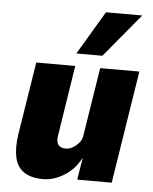

<svg xmlns="http://www.w3.org/2000/svg" viewBox="-54 -802 684 859"><g transform="rotate(5 288.0 -373.0)"><path d="M172 11Q117 11 85 -11Q53 -33 44 -76Q35 -119 44 -179L96 -506H271L223 -198Q218 -174 221.5 -160Q225 -146 235.5 -140Q246 -134 260 -134Q277 -134 292.5 -143Q308 -152 320 -166.5Q332 -181 334 -197L383 -506H559L479 0H324L340 -98H339Q312 -46 265 -17.5Q218 11 172 11ZM271 -562 387 -757H550L388 -562Z"/></g></svg>

Font: Nunito Sans 7pt Condensed Black
Style: Italic
Weight: 900
Width: 3
Italic angle: -9°
Designer: Vernon Adams
Foundry: Vernon Adams
Version: Version 3.101;gftools[0.9.27]